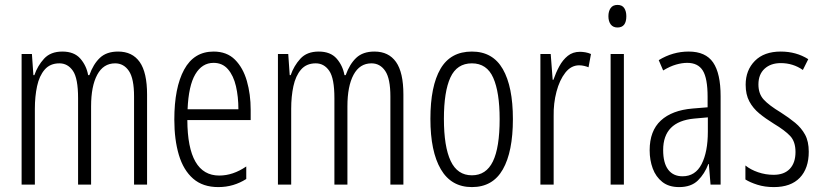

<svg xmlns="http://www.w3.org/2000/svg" viewBox="-20 -752 3347 782"><path d="M461 -542Q519 -542 549 -499.5Q579 -457 579 -367V0H526V-359Q526 -432 505 -463Q484 -494 449 -494Q401 -494 376 -447.5Q351 -401 351 -319V0H298V-352Q298 -433 277 -463.5Q256 -494 222 -494Q184 -494 162 -468.5Q140 -443 131 -401Q122 -359 122 -309V0H68V-532H110L116 -446H120Q133 -484 159.5 -513Q186 -542 234 -542Q282 -542 307 -513.5Q332 -485 339 -446H344Q360 -491 387 -516.5Q414 -542 461 -542Z M850 -542Q904 -542 937 -509Q970 -476 985.5 -422Q1001 -368 1001 -305V-263H743Q744 -37 873 -37Q929 -37 983 -74V-23Q958 -7 929.5 1.5Q901 10 869 10Q806 10 766.5 -24.5Q727 -59 708.5 -121Q690 -183 690 -265Q690 -395 730 -468.5Q770 -542 850 -542ZM850 -496Q803 -496 775.5 -449.5Q748 -403 744 -307H951Q951 -358 941 -401Q931 -444 908.5 -470Q886 -496 850 -496Z M1505 -542Q1563 -542 1593 -499.5Q1623 -457 1623 -367V0H1570V-359Q1570 -432 1549 -463Q1528 -494 1493 -494Q1445 -494 1420 -447.5Q1395 -401 1395 -319V0H1342V-352Q1342 -433 1321 -463.5Q1300 -494 1266 -494Q1228 -494 1206 -468.5Q1184 -443 1175 -401Q1166 -359 1166 -309V0H1112V-532H1154L1160 -446H1164Q1177 -484 1203.5 -513Q1230 -542 1278 -542Q1326 -542 1351 -513.5Q1376 -485 1383 -446H1388Q1404 -491 1431 -516.5Q1458 -542 1505 -542Z M2069 -267Q2069 -134 2028 -62Q1987 10 1902 10Q1818 10 1775.5 -62.5Q1733 -135 1733 -268Q1733 -401 1774 -471.5Q1815 -542 1902 -542Q1987 -542 2028 -470.5Q2069 -399 2069 -267ZM1788 -268Q1788 -155 1815.5 -96.5Q1843 -38 1902 -38Q1960 -38 1987.5 -94.5Q2015 -151 2015 -267Q2015 -376 1989 -435Q1963 -494 1902 -494Q1841 -494 1814.5 -436.5Q1788 -379 1788 -268Z M2342 -541Q2352 -541 2364 -539Q2376 -537 2387 -532L2377 -478Q2370 -481 2359.5 -483.5Q2349 -486 2339 -486Q2306 -486 2282.5 -456Q2259 -426 2246.5 -378.5Q2234 -331 2235 -279V0H2181V-532H2223L2231 -427H2234Q2244 -456 2258 -482Q2272 -508 2292.5 -524.5Q2313 -541 2342 -541Z M2495 -732Q2514 -732 2522.5 -719Q2531 -706 2531 -686Q2531 -640 2495 -640Q2477 -640 2467.5 -652.5Q2458 -665 2458 -686Q2458 -706 2467 -719Q2476 -732 2495 -732ZM2521 -532V0H2467V-532Z M2785 -542Q2854 -542 2884.5 -497.5Q2915 -453 2915 -360V0H2874L2867 -84H2865Q2850 -44 2822.5 -17Q2795 10 2746 10Q2704 10 2677.5 -11Q2651 -32 2638.5 -66Q2626 -100 2626 -140Q2626 -219 2671.5 -261Q2717 -303 2801 -310L2862 -315V-358Q2862 -433 2842.5 -464.5Q2823 -496 2779 -496Q2758 -496 2733.5 -489Q2709 -482 2681 -465L2663 -507Q2720 -542 2785 -542ZM2807 -269Q2681 -257 2681 -141Q2681 -88 2701.5 -61Q2722 -34 2760 -34Q2812 -34 2837.5 -83.5Q2863 -133 2863 -216V-274Z M3274 -134Q3274 -66 3237.5 -28Q3201 10 3132 10Q3095 10 3065 0.5Q3035 -9 3016 -21V-78Q3037 -61 3067.5 -50.5Q3098 -40 3131 -40Q3174 -40 3197 -64.5Q3220 -89 3220 -133Q3220 -175 3198.5 -198Q3177 -221 3132 -248Q3098 -269 3072.5 -290Q3047 -311 3032 -339Q3017 -367 3017 -407Q3017 -466 3054.5 -504Q3092 -542 3160 -542Q3223 -542 3272 -511L3250 -467Q3210 -495 3160 -495Q3119 -495 3094 -472Q3069 -449 3069 -408Q3069 -370 3090.5 -346.5Q3112 -323 3160 -294Q3193 -273 3218.5 -252Q3244 -231 3259 -203.5Q3274 -176 3274 -134Z"/></svg>

Font: Noto Sans ExtraCondensed Light
Style: Regular
Weight: 300
Width: 2
Designer: Monotype Design Team
Foundry: Monotype Imaging Inc.
Version: Version 2.013; ttfautohint (v1.8.4.7-5d5b)